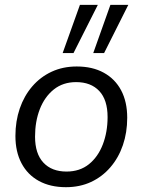

<svg xmlns="http://www.w3.org/2000/svg" viewBox="-20 -773 596 802"><path d="M255.3 8.9Q190.2 8.9 142.7 -17Q95.2 -42.9 69.8 -91.1Q44.4 -139.2 44.4 -205.2Q44.4 -266.9 62.5 -319.7Q80.6 -372.4 114.6 -412Q148.7 -451.6 195.6 -473.4Q242.5 -495.3 300.5 -495.3Q366.2 -495.3 413.4 -469.3Q460.7 -443.4 486.1 -395.5Q511.4 -347.6 511.4 -281.2Q511.4 -219.4 493.3 -166.7Q475.3 -114 441.2 -74.4Q407.2 -34.8 360.3 -12.9Q313.4 8.9 255.3 8.9ZM257.8 -56.4Q313.3 -56.4 351.5 -87.1Q389.6 -117.9 409.5 -169.8Q429.4 -221.7 429.4 -284.1Q429.4 -355.8 394.6 -392.9Q359.7 -430 298 -430Q243 -430 204.6 -399.2Q166.3 -368.4 146.3 -317Q126.4 -265.7 126.4 -202.2Q126.4 -131 161.3 -93.7Q196.1 -56.4 257.8 -56.4ZM369.5 -551.3 441.2 -752.8H516L414.8 -551.3ZM241.7 -551.3 313.9 -752.8H388.7L287 -551.3Z"/></svg>

Font: Nunito Sans 12pt ExtraLight
Style: Italic
Weight: 200
Italic angle: -9°
Designer: Vernon Adams
Foundry: Vernon Adams
Version: Version 3.101;gftools[0.9.27]